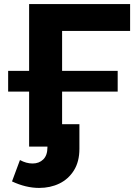

<svg xmlns="http://www.w3.org/2000/svg" viewBox="-20 -720 681 943"><path d="M123 0V-700H619V-568H285V0ZM172 203Q140 203 106.5 195Q73 187 39 171L78 66Q109 83 140 83Q172 83 192.5 63Q213 43 213 3V-31L260 0H123V-110H370V11Q370 74 343 117Q316 160 271.5 181.5Q227 203 172 203ZM20 -270V-372H558V-270Z"/></svg>

Font: MOST Montserrat
Style: Bold
Weight: 700
Designer: Julieta Ulanovsky
Foundry: Julieta Ulanovsky
Version: Version 8.000;March 11, 2024;FontCreator 15.0.0.2926 64-bit